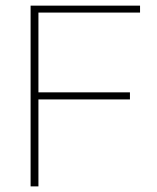

<svg xmlns="http://www.w3.org/2000/svg" viewBox="-20 -664 558 684"><path d="M116.9 0V-309.8H442.9V-335H116.9V-619.2H478.9V-643.9H89V0Z"/></svg>

Font: Arad-VF Thin Dots1
Style: Regular
Weight: 100
Designer: Mohammad Darvishi
Version: Version 1.000;August 30, 2024;FontCreator 15.0.0.2992 64-bit